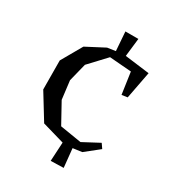

<svg xmlns="http://www.w3.org/2000/svg" viewBox="-180 -816 876 961"><g transform="rotate(30 258.5 -336.0)"><path d="M385 -550 259 -560 169 -464 143 -360 156 -254 220 -138 343 -118 437 -168 455 -142 376 -79 324 -72 335 36 261 38 267 -71 139 -108 50 -253 49 -420 117 -539 222 -594 269 -601 261 -710H336L324 -605L466 -587L436 -430L403 -425Z"/></g></svg>

Font: Alike Angular
Style: Regular
Weight: 400
Designer: Sveta Sebyakina
Foundry: Cyreal (www.cyreal.org)
Version: Version 1.300; ttfautohint (v1.8.4.7-5d5b)